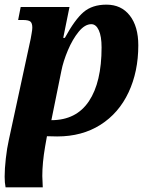

<svg xmlns="http://www.w3.org/2000/svg" viewBox="-37 -566 643 826"><path d="M-17 194Q-17 161 -12 116Q-7 71 1 36L95 -399Q96 -406 99 -422Q102 -438 102 -447Q102 -466 94 -473Q86 -480 61 -480H41L52 -536H262L235 -403H242Q285 -482 322.5 -514Q360 -546 421 -546Q485 -546 521.5 -499Q558 -452 558 -371Q558 -258 516 -168.5Q474 -79 395 -29Q316 21 209 21L165 20L157 65Q145 135 145 191Q145 204 147 240H-13Q-17 220 -17 194ZM400 -362Q400 -410 388 -436Q376 -462 356 -462Q328 -462 301.5 -429.5Q275 -397 255 -349.5Q235 -302 227 -261L184 -49Q291 -49 345.5 -130.5Q400 -212 400 -362Z"/></svg>

Font: Noto Serif NarrowExtraBold
Style: Italic
Weight: 800
Width: 4
Italic angle: -12°
Designer: Monotype Design Team
Foundry: Monotype Imaging Inc.
Version: Version 1.001